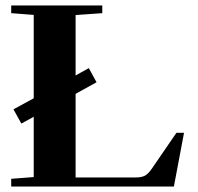

<svg xmlns="http://www.w3.org/2000/svg" viewBox="-20 -683 724 703"><path d="M21 0V-28.3L103.5 -34.7V-255.4L58.1 -230.5L29.3 -282.7L103.5 -323.2V-628.4L21 -634.8V-663.1H354.5V-634.8L256.8 -627.9V-406.7L305.2 -433.6L333.5 -381.8L256.8 -339.4V-33.2H475.6Q498.5 -33.2 511 -40Q523.4 -46.9 536.6 -66.4L626 -196.8H653.8L616.7 0Z"/></svg>

Font: Elstob
Style: Bold
Weight: 700
Designer: Peter S. Baker
Version: Version 1.015